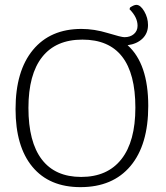

<svg xmlns="http://www.w3.org/2000/svg" viewBox="-20 -764 683 790"><path d="M311 6Q183 6 113.5 -77.5Q44 -161 44 -315Q44 -472 115.5 -558.5Q187 -645 315 -645Q368 -645 423.5 -628Q479 -611 492 -611Q516 -611 531 -624Q546 -637 546 -658Q546 -693 513 -726L515 -733Q531 -744 541 -744Q558 -744 573.5 -717.5Q589 -691 589 -661Q589 -627 566 -605Q543 -583 505 -578Q590 -502 590 -328Q590 -168 517 -81Q444 6 311 6ZM314 -36Q422 -36 479.5 -109Q537 -182 537 -321Q537 -601 319 -601Q210 -601 153.5 -529.5Q97 -458 97 -320Q97 -180 152 -108Q207 -36 314 -36Z"/></svg>

Font: Alegreya Sans Light
Style: Regular
Weight: 300
Designer: Juan Pablo del Peral
Foundry: Huerta Tipografica
Version: Version 2.007